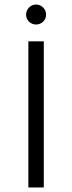

<svg xmlns="http://www.w3.org/2000/svg" viewBox="-20 -826 317 846"><path d="M105 -644H173V0H105ZM139 -718Q121 -718 108 -730.5Q95 -743 95 -761.5Q95 -780 108 -793Q121 -806 139 -806Q157 -806 170 -793Q183 -780 183 -761.5Q183 -743 170 -730.5Q157 -718 139 -718Z"/></svg>

Font: Montserrat Ace
Style: Regular
Weight: 400
Designer: Julieta Ulanovsky
Foundry: Julieta Ulanovsky
Version: Version 1